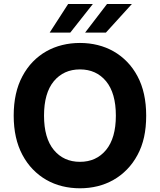

<svg xmlns="http://www.w3.org/2000/svg" viewBox="-20 -958 822 987"><path d="M50.4 -363.6Q50.4 -482.6 95.2 -566.1Q117.9 -608.7 149.1 -640.8Q180.4 -672.9 218.2 -694.2Q256 -715.6 299.7 -726.4Q343.4 -737.2 391 -737.2Q438.6 -737.2 482.2 -726.4Q525.9 -715.6 563.7 -694.1Q601.6 -672.6 632.8 -640.6Q664.1 -608.7 686.8 -566.1Q731.5 -482.6 731.5 -363.6Q731.5 -302.9 720.5 -253Q709.5 -203.1 686.8 -161.2Q664.1 -119 632.8 -87Q601.6 -55 563.6 -33.4Q525.6 -11.7 482.1 -0.9Q438.6 9.9 391 9.9Q343.4 9.9 299.7 -0.9Q256 -11.7 218.2 -33.4Q180.4 -55 149.1 -87.2Q117.9 -119.3 95.2 -161.9Q50.4 -245.7 50.4 -363.6ZM206.3 -363.6Q206.3 -248.2 256.7 -187.1Q307.2 -126.1 391 -126.1Q474.8 -126.1 525.2 -187.1Q575.6 -248.2 575.6 -363.6Q575.6 -479.4 525.2 -540.5Q474.8 -601.2 391 -601.2Q307.5 -601.2 256.7 -540.5Q206.3 -479.4 206.3 -363.6ZM530.2 -937.5H658L524.5 -790.5H417.6ZM235.4 -790.5 330.3 -937.5H457.4L341.3 -790.5Z"/></svg>

Font: Inter P
Style: Bold
Weight: 700
Designer: Rasmus Andersson
Foundry: rsms
Version: Version 3.018;git-588b23468